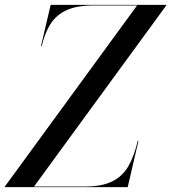

<svg xmlns="http://www.w3.org/2000/svg" viewBox="-70 -770 704 790"><path d="M494 -747.5H314Q245.5 -747.5 203.2 -727.8Q161 -708 137.5 -670.8Q114 -633.5 101.5 -580H98.5L138.5 -750H614V-747.5L70 -2.5H280Q348.5 -2.5 391 -23.2Q433.5 -44 457.8 -85.5Q482 -127 496.5 -190H499.5L455.5 0H-50V-2.5Z"/></svg>

Font: Bodoni* 72pt
Style: Italic
Weight: 400
Italic angle: -13°
Version: Version 2.3